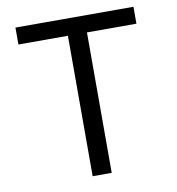

<svg xmlns="http://www.w3.org/2000/svg" viewBox="-81 -800 805 874"><g transform="rotate(-10 321.0 -363.5)"><path d="M48.3 -649.1H277V0H365.1V-649.1H593.8V-727.3H48.3Z"/></g></svg>

Font: Magic Ui Pro
Style: Regular
Weight: 400
Designer: Stefan Endress, Andreas Faust
Version: Version 1.000;FEAKit 1.0